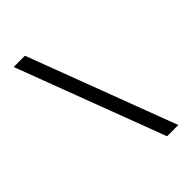

<svg xmlns="http://www.w3.org/2000/svg" viewBox="-273 -933 1146 1146"><g transform="rotate(-45 300.0 -360.0)"><path d="M525 110 170 -830H75L430 110Z"/></g></svg>

Font: Tekne LDO
Style: Regular
Weight: 400
Monospace: yes
Designer: Alessio Laiso, Mario Rullo, Paolo Rosset
Foundry: Alessio Laiso
Version: Version 1.000;hotconv 1.0.109;makeotfexe 2.5.65596